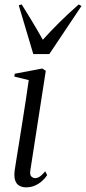

<svg xmlns="http://www.w3.org/2000/svg" viewBox="-20 -814 378 845"><path d="M95 10.5Q77.5 10.5 64.8 3.2Q52 -4 46.5 -21Q41 -38 45 -66.5Q46.5 -77 51.5 -108.5Q56.5 -140 63.8 -184.5Q71 -229 78.8 -278.8Q86.5 -328.5 94 -376.2Q101.5 -424 106.5 -461.5L43 -477L45 -489.5L166 -512.5L181.5 -502.5L113.5 -64Q110.5 -44 118.2 -37Q126 -30 134 -30Q144 -30 153.5 -35.8Q163 -41.5 179 -60L187.5 -43.5Q178.5 -29 164.5 -16.8Q150.5 -4.5 133 3Q115.5 10.5 95 10.5ZM126.5 -576 62.5 -791 75.5 -794.5Q95.5 -762.5 118.8 -724.2Q142 -686 168.5 -639Q201 -675 239 -713Q277 -751 326.5 -794.5L338.5 -787.5L197 -576Z"/></svg>

Font: Merriweather 144pt Light
Style: Italic
Weight: 300
Italic angle: -7.8°
Version: Version 2.101